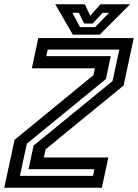

<svg xmlns="http://www.w3.org/2000/svg" viewBox="-42 -878 646 898"><path d="M51 -55.5H393L399.5 -86.5H91.5L115 -197L484.5 -499L516 -646H181L174.5 -615.5H476L453.5 -508.5L83.5 -206ZM-22 0 26 -224 395 -526.5 402 -558.5H107L137 -700H583.5L536 -478L171 -179.5L163 -141.5H464.5L434.5 0ZM298.5 -716 216.5 -858H355L380 -804L428 -858H566.5L424.5 -716ZM332.5 -751H403L468 -818H438L391.5 -768H351.5L326.5 -818H296.5Z"/></svg>

Font: Tourney SemiBold
Style: Italic
Weight: 600
Italic angle: -12°
Version: Version 1.015